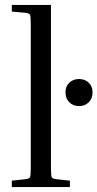

<svg xmlns="http://www.w3.org/2000/svg" viewBox="-20 -760 396 780"><path d="M28 -713V-740H187V-81Q187 -46 190 -40Q193 -34 209 -32L264 -26V0H28V-26L83 -32Q99 -34 102 -40Q105 -46 105 -81V-659Q105 -694 102 -700Q99 -706 83 -708ZM301 -329Q277 -329 261.5 -344.5Q246 -360 246 -385Q246 -409 261.5 -424Q277 -439 301 -439Q325 -439 340.5 -424Q356 -409 356 -385Q356 -360 340.5 -344.5Q325 -329 301 -329Z"/></svg>

Font: Inria Serif
Style: Regular
Weight: 400
Designer: Black Foundry Team
Foundry: Black Foundry
Version: Version 1.000; ttfautohint (v1.8.3)